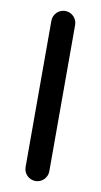

<svg xmlns="http://www.w3.org/2000/svg" viewBox="-82 -732 408 778"><g transform="rotate(10 122.0 -343.0)"><path d="M170.9 -42V-644C170.9 -670.9 148.9 -692.9 122.1 -692.9C95.2 -692.9 73.2 -670.9 73.2 -644V-42C73.2 -15.1 95.2 6.8 122.1 6.8C148.9 6.8 170.9 -15.1 170.9 -42Z"/></g></svg>

Font: Velvelyne Book
Style: Bold
Weight: 700
Designer: Manon Van der Borght et Mariel Nils
Foundry: Velvetyne
Version: Version 1.070;Glyphs 3.3.1 (3343)